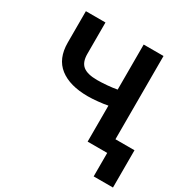

<svg xmlns="http://www.w3.org/2000/svg" viewBox="-194 -873 1179 1211"><g transform="rotate(30 395.5 -268.0)"><path d="M229.5 -707V-478.5Q229.5 -418 261.7 -392.1Q293.9 -366.2 365.2 -366.2Q396 -366.2 436.8 -369.6Q477.5 -373 507.8 -378.9V-707H652.3V-100.6H791V170.9H650.4V0H507.8V-262.2Q477.1 -255.9 436 -252Q395 -248 365.2 -248Q233.4 -248 160.2 -304.9Q86.9 -361.8 86.9 -478.5V-707Z"/></g></svg>

Font: Pretendard Std
Style: Bold
Weight: 700
Designer: Base glyphs from Inter by Rasmus Andersson; Hangeul glyphs from Noto Sans CJK(Source Han Sans) by Jang Soo-young and Kan
Foundry: Kil Hyung-jin
Version: Version 1.309